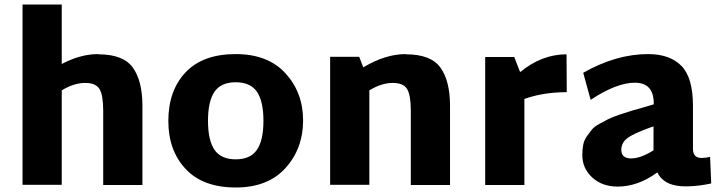

<svg xmlns="http://www.w3.org/2000/svg" viewBox="-20 -820 3180 852"><path d="M416 -580V-579Q527 -579 569.5 -520Q612 -461 612 -350V1H438V-328Q438 -398 421.5 -425Q405 -452 358 -452Q308 -452 254 -419V0H80V-800H254V-536Q337 -580 416 -580Z M1026 12Q881 12 804 -70Q727 -152 727 -283Q727 -418 803.5 -499Q880 -580 1026 -580Q1169 -580 1247 -494.5Q1325 -409 1325 -285Q1325 -161 1247 -74.5Q1169 12 1026 12ZM932 -155Q961 -113 1026 -113Q1091 -113 1120 -155Q1149 -197 1149 -284Q1149 -371 1120 -413Q1091 -455 1026 -455Q961 -455 932 -413Q903 -371 903 -284Q903 -197 932 -155Z M1781 -580V-579Q1892 -579 1934.5 -520Q1977 -461 1977 -350V1H1803V-328Q1803 -398 1786.5 -425Q1770 -452 1723 -452Q1673 -452 1619 -419V0H1445V-568H1574L1592 -521Q1690 -580 1781 -580Z M2494 -579 2495 -411Q2391 -411 2307 -381V1H2133V-567H2262L2288 -500Q2384 -579 2494 -579Z M3131 -124 3136 -6Q3083 6 3028 7Q2928 9 2897 -55Q2811 8 2721 8Q2652 8 2608 -32.5Q2564 -73 2564 -132Q2564 -157 2568 -177.5Q2572 -198 2584 -215Q2596 -232 2606.5 -245Q2617 -258 2640 -270.5Q2663 -283 2679.5 -291.5Q2696 -300 2730 -311.5Q2764 -323 2786 -329.5Q2808 -336 2851 -348L2881 -357V-361Q2881 -453 2797 -453Q2716 -453 2601 -377L2568 -497Q2714 -580 2856 -580Q2952 -580 3003.5 -528Q3055 -476 3055 -350V-160Q3055 -119 3093 -119Q3112 -119 3131 -124ZM2737 -155Q2737 -117 2781 -117Q2823 -117 2880 -153V-259L2865 -254Q2790 -227 2763.5 -206.5Q2737 -186 2737 -155Z"/></svg>

Font: Martel Sans Heavy
Style: Regular
Weight: 900
Designer: Dan Reynolds and Mathieu Réguer
Foundry: Dan Reynolds and Mathieu Réguer
Version: Version 1.001;PS 001.001;hotconv 1.0.70;makeotf.lib2.5.58329